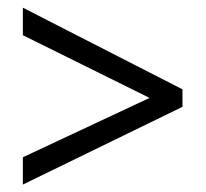

<svg xmlns="http://www.w3.org/2000/svg" viewBox="-20 -611 540 504"><path d="M40 -198.2 372.6 -354 40 -518.6V-590.8L459 -376.5V-330.6L40 -126.5Z"/></svg>

Font: Open Sans SemiCondensed
Style: Regular
Weight: 400
Width: 4
Designer: Monotype Design Team
Foundry: Monotype Imaging Inc.
Version: Version 3.000